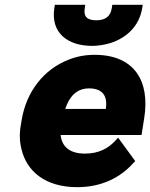

<svg xmlns="http://www.w3.org/2000/svg" viewBox="-20 -765 622 795"><path d="M66 -246C60 -211 61 -178 69 -147C91 -55 168 10 300 10C402 10 480 -31 532 -90L540 -98L469 -195L458 -183C428 -150 388 -129 332 -129C267 -129 236 -159 231 -206H566L577 -275C602 -430 536 -538 372 -538C332 -538 296 -531 262 -517C163 -478 88 -387 69 -264ZM205 -732C189 -628 261 -575 362 -575C388 -575 415 -580 438 -587C500 -607 556 -653 569 -732L571 -745H445L443 -732C438 -698 417 -681 379 -681C341 -681 325 -696 331 -732L333 -745H207ZM250 -314C267 -364 296 -399 349 -399C403 -399 427 -369 418 -314Z"/></svg>

Font: Asimov Pro
Style: UltObl
Weight: 900
Designer: Google
Version: Version 2.000980; 2014